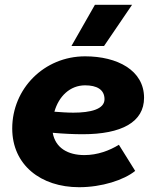

<svg xmlns="http://www.w3.org/2000/svg" viewBox="-20 -766 652 801"><path d="M310 15C405 15 497 -15 544 -53L476 -162C437 -138 387 -119 332 -119C263 -119 211 -149 200 -212C245 -208 287 -206 325 -206C488 -206 581 -257 581 -358C581 -473 469 -531 335 -531C164 -531 31 -396 31 -230C31 -78 150 15 310 15ZM414 -574 531 -746H376L278 -574ZM207 -300C225 -364 272 -410 335 -410C383 -410 416 -393 416 -352C416 -310 357 -296 286 -296C260 -296 233 -298 207 -300Z"/></svg>

Font: Fixel Display ExtraBold
Style: Italic
Weight: 800
Italic angle: -10°
Designer: AlfaBravo + MacPaw
Foundry: Kyrylo Tkachov, Marchela Mozhyna, Serhii Makarenko, Maria Weinstein, Zakhar Kryvoshyya
Version: Version 1.210;Glyphs 3.2 (3217)